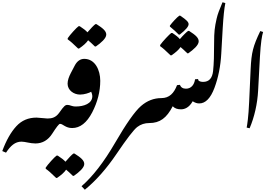

<svg xmlns="http://www.w3.org/2000/svg" viewBox="-30 -1232 2424 1693"><path d="M23 114C63 54 102 17 160 17C192 17 236 33 282 33C349 33 429 -24 429 -109C429 -156 421 -187 389 -187C370 -187 313 -195 292 -195C220 -195 161 -170 114 -119C67 -68 25 5 -10 100Z M465 337H473C510 312 538 287 553 264C569 277 585 292 613 319H621C667 287 713 247 713 214C713 182 682 157 627 122H617C605 130 575 161 547 194C534 179 513 162 479 140H469C452 151 391 218 373 246V256C402 277 411 285 465 337Z M282 33C344 33 394 4 431 -54C449 -82 464 -104 475 -118C487 -133 494 -140 499 -140C525 -140 547 -103 606 -103C647 -103 680 -140 680 -213C680 -267 666 -293 640 -293C599 -293 590 -307 565 -307C546 -307 535 -299 493 -239C463 -196 428 -187 389 -187C318 -187 242 -124 242 -45C242 -8 253 33 282 33Z M659 -804H667C704 -829 732 -854 747 -877C763 -864 779 -849 807 -822H815C861 -854 907 -894 907 -927C907 -959 876 -984 821 -1019H811C799 -1011 769 -980 741 -947C728 -962 707 -979 673 -1001H663C646 -990 585 -923 567 -895V-885C596 -864 610 -851 659 -804Z M606 -103C676 -103 735 -149 783 -241C830 -332 854 -425 854 -520C854 -613 809 -713 713 -713C680 -713 650 -695 628 -652L594 -587C578 -556 566 -524 566 -494C566 -435 622 -398 676 -398C714 -398 758 -413 774 -423C778 -416 784 -396 784 -384C784 -318 708 -293 639 -293C592 -293 566 -245 566 -183C566 -130 579 -103 606 -103Z M718 441C815 362 909 256 999 123C1089 -10 1149 -88 1180 -112C1211 -136 1247 -147 1286 -147C1356 -147 1433 -210 1433 -289C1433 -346 1412 -367 1393 -367C1327 -367 1267 -344 1213 -297C1159 -250 1083 -142 985 27C887 196 788 324 689 410Z M1546 -927H1555C1611 -971 1633 -999 1633 -1019C1633 -1037 1616 -1056 1559 -1094H1551C1533 -1082 1486 -1032 1468 -1006V-998C1509 -964 1518 -955 1546 -927ZM1474 -744H1482C1519 -769 1547 -794 1562 -817C1578 -804 1594 -789 1622 -762H1630C1676 -794 1722 -834 1722 -867C1722 -897 1698 -921 1638 -959H1628C1616 -951 1584 -920 1556 -887C1543 -903 1521 -921 1490 -941H1480C1467 -933 1403 -866 1382 -835V-825C1411 -804 1419 -796 1474 -744Z M1286 -147C1380 -147 1439 -191 1493 -295C1511 -276 1534 -268 1566 -268C1597 -268 1637 -282 1669 -339C1691 -325 1708 -320 1727 -320C1768 -320 1801 -357 1801 -430C1801 -477 1790 -510 1761 -510C1744 -510 1730 -514 1721 -521C1720 -526 1718 -531 1716 -535L1690 -533C1683 -484 1655 -450 1610 -450C1583 -450 1565 -461 1556 -484L1531 -481C1504 -410 1463 -367 1393 -367C1322 -367 1246 -303 1246 -225C1246 -173 1264 -147 1286 -147Z M1727 -320C1782 -320 1827 -366 1861 -457C1895 -548 1915 -649 1921 -758L1934 -987C1940 -1085 1947 -1156 1957 -1205L1932 -1212C1906 -1150 1889 -1108 1880 -1067C1863 -992 1858 -951 1858 -855C1858 -753 1856 -670 1849 -606C1842 -542 1813 -510 1761 -510C1728 -510 1687 -483 1687 -400C1687 -343 1707 -320 1727 -320Z M2171 -101C2213 -199 2240 -318 2246 -433L2262 -730C2269 -858 2280 -919 2290 -950L2265 -958C2201 -824 2187 -770 2180 -621L2167 -334C2161 -199 2150 -132 2145 -107Z"/></svg>

Font: Noto Nastaliq Urdu
Style: Bold
Weight: 700
Designer: Monotype Design Team (Patrick Giasson: type design, Kamal Mansour: OpenType code, Glenda Bellarosa). Updated by Simon Co
Foundry: Monotype Imaging Inc., Simon Cozens
Version: Version 3.009